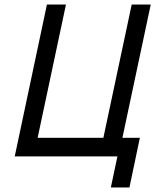

<svg xmlns="http://www.w3.org/2000/svg" viewBox="-20 -690 685 847"><path d="M45 0H498L469 137H551L597 -82H520L645 -670H561L436 -82H146L271 -670H187Z"/></svg>

Font: LT Wave Mono
Style: Italic
Weight: 400
Designer: Daniel Lyons
Version: Version 2.5 (Glyphs App)